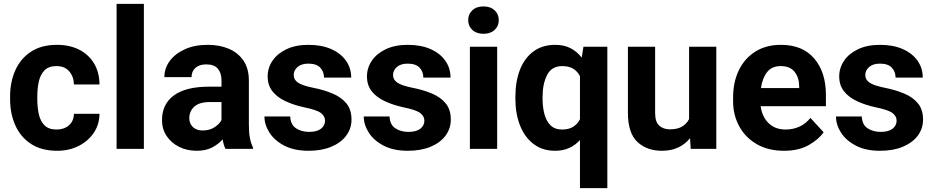

<svg xmlns="http://www.w3.org/2000/svg" viewBox="-20 -770 4831 993"><path d="M272.9 -100.1Q312 -100.1 336.9 -122.3Q361.8 -144.5 362.3 -181.6H494.6Q494.1 -126 464.8 -82.8Q435.5 -39.6 386.2 -14.9Q336.9 9.8 275.9 9.8Q194.3 9.8 140.1 -25.9Q85.9 -61.5 59.1 -122.1Q32.2 -182.6 32.2 -256.8V-271Q32.2 -345.7 59.1 -406.2Q85.9 -466.8 139.9 -502.4Q193.8 -538.1 274.9 -538.1Q339.8 -538.1 389.2 -513.2Q438.5 -488.3 466.3 -442.1Q494.1 -396 494.6 -333H362.3Q361.8 -372.6 338.6 -400.4Q315.4 -428.2 272.5 -428.2Q231.4 -428.2 210 -406Q188.5 -383.8 180.7 -347.9Q172.9 -312 172.9 -271V-256.8Q172.9 -215.3 180.7 -179.7Q188.5 -144 210 -122.1Q231.4 -100.1 272.9 -100.1Z M724.1 -750V0H583V-750Z M1146 0Q1136.7 -19 1131.3 -49.3Q1110.4 -24.9 1077.6 -7.6Q1044.9 9.8 997.1 9.8Q946.8 9.8 906 -10.7Q865.2 -31.2 841.6 -66.9Q817.9 -102.5 817.9 -148.4Q817.9 -231.4 879.4 -276.6Q940.9 -321.8 1062.5 -321.8H1125.5V-354.5Q1125.5 -392.1 1106.7 -414.6Q1087.9 -437 1046.9 -437Q1011.2 -437 991 -419.2Q970.7 -401.4 970.7 -371.1H830.1Q830.1 -416.5 857.7 -454.3Q885.3 -492.2 935.8 -515.1Q986.3 -538.1 1054.7 -538.1Q1115.7 -538.1 1163.8 -517.6Q1211.9 -497.1 1239.5 -456.1Q1267.1 -415 1267.1 -353.5V-127.4Q1267.1 -84 1272.5 -56.2Q1277.8 -28.3 1288.1 -8.3V0ZM1027.8 -95.2Q1064 -95.2 1089.4 -111.8Q1114.7 -128.4 1125.5 -148.9V-242.2H1066.4Q1010.3 -242.2 984.6 -218.3Q959 -194.3 959 -158.2Q959 -130.9 977.5 -113Q996.1 -95.2 1027.8 -95.2Z M1661.1 -146Q1661.1 -168.9 1639.9 -185.3Q1618.7 -201.7 1551.8 -215.3Q1498 -227.1 1455.6 -247.1Q1413.1 -267.1 1388.7 -298.3Q1364.3 -329.6 1364.3 -375Q1364.3 -418.9 1389.4 -456.1Q1414.6 -493.2 1461.9 -515.6Q1509.3 -538.1 1575.2 -538.1Q1643.6 -538.1 1693.1 -516.1Q1742.7 -494.1 1769.5 -455.8Q1796.4 -417.5 1796.4 -368.7H1655.8Q1655.8 -399.4 1636.2 -420.2Q1616.7 -440.9 1574.7 -440.9Q1539.1 -440.9 1519 -423.6Q1499 -406.2 1499 -381.8Q1499 -357.9 1521 -342.8Q1543 -327.6 1598.1 -316.4Q1655.3 -305.2 1700.4 -286.1Q1745.6 -267.1 1771.7 -235.1Q1797.9 -203.1 1797.9 -151.4Q1797.9 -105 1770.5 -68.4Q1743.2 -31.7 1693.4 -11Q1643.6 9.8 1575.7 9.8Q1501.5 9.8 1450.7 -16.6Q1399.9 -43 1373.8 -83.7Q1347.7 -124.5 1347.7 -167.5H1481Q1482.9 -124.5 1511.5 -106.2Q1540 -87.9 1578.6 -87.9Q1619.1 -87.9 1640.1 -104.2Q1661.1 -120.6 1661.1 -146Z M2174.8 -146Q2174.8 -168.9 2153.6 -185.3Q2132.3 -201.7 2065.4 -215.3Q2011.7 -227.1 1969.2 -247.1Q1926.8 -267.1 1902.3 -298.3Q1877.9 -329.6 1877.9 -375Q1877.9 -418.9 1903.1 -456.1Q1928.2 -493.2 1975.6 -515.6Q2022.9 -538.1 2088.9 -538.1Q2157.2 -538.1 2206.8 -516.1Q2256.3 -494.1 2283.2 -455.8Q2310.1 -417.5 2310.1 -368.7H2169.4Q2169.4 -399.4 2149.9 -420.2Q2130.4 -440.9 2088.4 -440.9Q2052.7 -440.9 2032.7 -423.6Q2012.7 -406.2 2012.7 -381.8Q2012.7 -357.9 2034.7 -342.8Q2056.6 -327.6 2111.8 -316.4Q2168.9 -305.2 2214.1 -286.1Q2259.3 -267.1 2285.4 -235.1Q2311.5 -203.1 2311.5 -151.4Q2311.5 -105 2284.2 -68.4Q2256.8 -31.7 2207 -11Q2157.2 9.8 2089.4 9.8Q2015.1 9.8 1964.4 -16.6Q1913.6 -43 1887.5 -83.7Q1861.3 -124.5 1861.3 -167.5H1994.6Q1996.6 -124.5 2025.1 -106.2Q2053.7 -87.9 2092.3 -87.9Q2132.8 -87.9 2153.8 -104.2Q2174.8 -120.6 2174.8 -146Z M2401.4 -666Q2401.4 -696.8 2422.9 -716.8Q2444.3 -736.8 2480.5 -736.8Q2516.6 -736.8 2538.1 -716.8Q2559.6 -696.8 2559.6 -666Q2559.6 -635.3 2538.1 -615.2Q2516.6 -595.2 2480.5 -595.2Q2444.3 -595.2 2422.9 -615.2Q2401.4 -635.3 2401.4 -666ZM2551.3 -528.3V0H2410.2V-528.3Z M2645.5 -258.8V-269Q2645.5 -349.6 2669.4 -410.2Q2693.4 -470.7 2739.5 -504.4Q2785.6 -538.1 2852.1 -538.1Q2897 -538.1 2930.7 -520.8Q2964.4 -503.4 2988.3 -472.2L2997.6 -528.3H3121.1V203.1H2979.5V-45.9Q2956.1 -19.5 2924.3 -4.9Q2892.6 9.8 2851.1 9.8Q2785.2 9.8 2739.3 -25.4Q2693.4 -60.5 2669.4 -121.3Q2645.5 -182.1 2645.5 -258.8ZM2786.1 -269V-258.8Q2786.1 -215.3 2795.9 -179.2Q2805.7 -143.1 2827.6 -121.6Q2849.6 -100.1 2886.7 -100.1Q2921.9 -100.1 2944.3 -114.3Q2966.8 -128.4 2979.5 -153.3V-376Q2966.8 -400.9 2944.6 -414.6Q2922.4 -428.2 2887.7 -428.2Q2833 -428.2 2809.6 -382.3Q2786.1 -336.4 2786.1 -269Z M3552.2 0 3548.8 -55.2Q3523.9 -24.4 3487.8 -7.3Q3451.7 9.8 3403.3 9.8Q3325.2 9.8 3276.4 -36.1Q3227.5 -82 3227.5 -187V-528.3H3368.2V-186Q3368.2 -139.2 3389.6 -120.1Q3411.1 -101.1 3444.8 -101.1Q3483.9 -101.1 3507.8 -115.5Q3531.7 -129.9 3543.9 -154.3V-528.3H3684.6V0Z M4034.7 9.8Q3952.6 9.8 3893.6 -24.7Q3834.5 -59.1 3803 -117.2Q3771.5 -175.3 3771.5 -246.1V-265.6Q3771.5 -345.7 3801.5 -407.2Q3831.5 -468.8 3887 -503.4Q3942.4 -538.1 4019 -538.1Q4131.3 -538.1 4191.4 -467Q4251.5 -396 4251.5 -279.3V-220.7H3914.1Q3920.9 -167 3954.6 -133.5Q3988.3 -100.1 4043.5 -100.1Q4081.5 -100.1 4114.5 -115Q4147.5 -129.9 4171.4 -160.2L4239.7 -85.9Q4214.8 -49.8 4163.3 -20Q4111.8 9.8 4034.7 9.8ZM4017.6 -428.2Q3971.7 -428.2 3947.3 -397Q3922.9 -365.7 3915.5 -314.5H4113.3V-325.2Q4112.8 -368.7 4089.6 -398.4Q4066.4 -428.2 4017.6 -428.2Z M4617.2 -146Q4617.2 -168.9 4595.9 -185.3Q4574.7 -201.7 4507.8 -215.3Q4454.1 -227.1 4411.6 -247.1Q4369.1 -267.1 4344.7 -298.3Q4320.3 -329.6 4320.3 -375Q4320.3 -418.9 4345.5 -456.1Q4370.6 -493.2 4418 -515.6Q4465.3 -538.1 4531.2 -538.1Q4599.6 -538.1 4649.2 -516.1Q4698.7 -494.1 4725.6 -455.8Q4752.4 -417.5 4752.4 -368.7H4611.8Q4611.8 -399.4 4592.3 -420.2Q4572.8 -440.9 4530.8 -440.9Q4495.1 -440.9 4475.1 -423.6Q4455.1 -406.2 4455.1 -381.8Q4455.1 -357.9 4477.1 -342.8Q4499 -327.6 4554.2 -316.4Q4611.3 -305.2 4656.5 -286.1Q4701.7 -267.1 4727.8 -235.1Q4753.9 -203.1 4753.9 -151.4Q4753.9 -105 4726.6 -68.4Q4699.2 -31.7 4649.4 -11Q4599.6 9.8 4531.7 9.8Q4457.5 9.8 4406.7 -16.6Q4356 -43 4329.8 -83.7Q4303.7 -124.5 4303.7 -167.5H4437Q4439 -124.5 4467.5 -106.2Q4496.1 -87.9 4534.7 -87.9Q4575.2 -87.9 4596.2 -104.2Q4617.2 -120.6 4617.2 -146Z"/></svg>

Font: Vazirmatn RD UI
Style: Bold
Weight: 700
Designer: Saber Rastikerdar
Foundry: Saber Rastikerdar
Version: Version 33.003